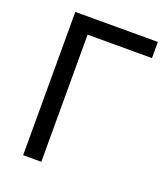

<svg xmlns="http://www.w3.org/2000/svg" viewBox="-132 -802 776 894"><g transform="rotate(20 256.5 -355.0)"><path d="M496 -630H177V0H87V-710H496Z"/></g></svg>

Font: IngvarSans
Style: Regular
Weight: 500
Version: Version 3.000